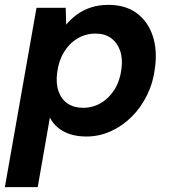

<svg xmlns="http://www.w3.org/2000/svg" viewBox="-36 -549 708 789"><path d="M-16 220 114 -517H234L236 -448Q255 -471 280.5 -489.5Q306 -508 338 -518.5Q370 -529 410 -529Q479 -529 525 -495.5Q571 -462 591 -403.5Q611 -345 601 -271Q594 -211 569 -159.5Q544 -108 505.5 -69.5Q467 -31 419 -9.5Q371 12 319 12Q282 12 252.5 2.5Q223 -7 202 -24.5Q181 -42 169 -66L119 220ZM306 -106Q345 -106 378.5 -125.5Q412 -145 434.5 -181Q457 -217 463 -265Q469 -309 457 -342Q445 -375 419.5 -393Q394 -411 357 -411Q316 -411 282.5 -391Q249 -371 227 -335Q205 -299 199 -251Q193 -207 204.5 -174Q216 -141 242 -123.5Q268 -106 306 -106Z"/></svg>

Font: DM Sans 11pt
Style: Bold Italic
Weight: 700
Italic angle: -10°
Version: Version 4.004;gftools[0.9.30]